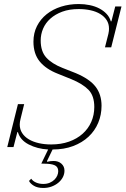

<svg xmlns="http://www.w3.org/2000/svg" viewBox="-20 -730 623 953"><path d="M195 203Q166 203 148 192Q130 181 124 168L135 157Q143 169 159 176Q175 183 195 183Q213 183 227 177Q241 171 250.5 161.5Q260 152 264.5 141Q269 130 269 120Q269 102 257 93.5Q245 85 217 83L185 82L219 12Q165 9 122.5 -13Q80 -35 69 -74H66L47 0H16L69 -213H100L82 -140Q78 -124 78 -112Q78 -88 90 -69.5Q102 -51 123 -38.5Q144 -26 172.5 -19.5Q201 -13 234 -13Q283 -13 322.5 -27Q362 -41 390 -66Q418 -91 433 -125Q448 -159 448 -199Q448 -255 419 -284.5Q390 -314 334 -337L267 -364Q208 -387 177 -425Q146 -463 146 -523Q146 -566 163.5 -600.5Q181 -635 211.5 -659.5Q242 -684 283 -697Q324 -710 371 -710Q399 -710 425.5 -704.5Q452 -699 473 -688Q494 -677 509 -661Q524 -645 530 -624H533L552 -698H583L532 -495H501L518 -562Q520 -571 520.5 -576.5Q521 -582 521 -588Q521 -612 509.5 -630Q498 -648 477.5 -660.5Q457 -673 429.5 -679Q402 -685 371 -685Q324 -685 289 -672Q254 -659 230 -637.5Q206 -616 194 -588Q182 -560 182 -529Q182 -475 209.5 -444.5Q237 -414 290 -393L356 -367Q425 -338 454.5 -299.5Q484 -261 484 -205Q484 -160 467.5 -120.5Q451 -81 419.5 -51.5Q388 -22 343 -5Q298 12 241 12L213 70L214 73Q222 71 230 70Q238 69 246 69Q270 69 285 82.5Q300 96 300 117Q300 134 292 149.5Q284 165 269.5 177Q255 189 236 196Q217 203 195 203Z"/></svg>

Font: IBM Plex Serif ExtraLight
Style: Italic
Weight: 200
Italic angle: -14°
Designer: Mike Abbink, Paul van der Laan, Pieter van Rosmalen
Foundry: Bold Monday
Version: Version 2.5